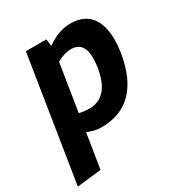

<svg xmlns="http://www.w3.org/2000/svg" viewBox="-201 -641 911 973"><g transform="rotate(-30 254.0 -154.5)"><path d="M351 -522Q444 -522 482 -453Q506 -407 506 -340Q506 -306 500 -266Q455 13 226 13Q189 13 146 -5L114 197L-28 213L87 -513H207L212 -472Q283 -522 351 -522ZM221 -100Q336 -100 361 -262Q365 -290 365 -313Q365 -408 289 -408Q251 -408 206 -383L162 -107Q190 -100 221 -100Z"/></g></svg>

Font: Rambla
Style: Bold Italic
Weight: 700
Italic angle: -12°
Designer: Martin Sommaruga
Foundry: Martin Sommaruga
Version: Version 1.001